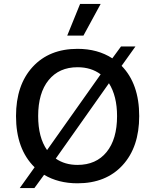

<svg xmlns="http://www.w3.org/2000/svg" viewBox="-20 -917 785 971"><path d="M489 -897 402 -737H320L385 -897ZM595 -584Q684 -493 684 -330Q684 -173 600 -81.5Q516 10 372 10Q275 10 203 -33L154 34H80L155 -71Q61 -163 61 -330Q61 -487 145 -578.5Q229 -670 372 -670Q474 -670 548 -622L592 -682H665ZM372 -577Q279 -577 226 -512Q173 -447 173 -330Q173 -222 218 -158L489 -541Q441 -577 372 -577ZM372 -83Q466 -83 519 -148Q572 -213 572 -330Q572 -431 531 -496L262 -115Q308 -83 372 -83Z"/></svg>

Font: Elaine Sans Medium
Style: Regular
Weight: 500
Designer: Wei Huang
Foundry: Wei Huang
Version: Version 2.001;December 24, 2019;FontCreator 12.0.0.2547 64-b